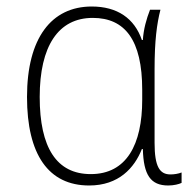

<svg xmlns="http://www.w3.org/2000/svg" viewBox="-20 -560 603 590"><path d="M254 10C345 10 393 -44 416 -102H419C421 -22 443 10 497 10C514 10 530 6 538 2V-30C528 -26 515 -24 504 -24C471 -24 455 -47 455 -121V-348C455 -435 462 -487 473 -530H441C430 -502 421 -470 419 -437H416C393 -504 340 -540 262 -540C138 -540 63 -443 63 -262C63 -85 129 10 254 10ZM259 -25C154 -25 102 -106 102 -262C102 -418 159 -505 265 -505C364 -505 417 -437 417 -284V-253C417 -116 369 -25 259 -25Z"/></svg>

Font: Noto Sans Mono SemiCondensed ExtraLight
Style: Regular
Weight: 200
Width: 4
Designer: Monotype Design Team
Foundry: Monotype Imaging Inc.
Version: Version 2.014